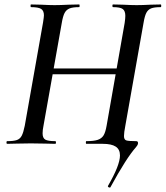

<svg xmlns="http://www.w3.org/2000/svg" viewBox="-20 -645 743 861"><path d="M472 196Q469 196 466 194Q463 192 464 189Q518 96 518 52Q518 25 499 12.5Q480 0 441 0H367Q365 0 365 -6Q365 -12 367 -12Q401 -12 418.5 -18Q436 -24 444.5 -38Q453 -52 458 -81L539 -542Q542 -562 542 -574Q542 -596 530.5 -604.5Q519 -613 487 -613Q484 -613 484 -619Q484 -625 487 -625L531 -624Q569 -622 593 -622Q618 -622 656 -624L701 -625Q703 -625 703 -619Q703 -613 701 -613Q672 -613 658 -607.5Q644 -602 636.5 -588Q629 -574 624 -544L542 -81Q536 -50 536 -35Q536 -19 546 -15.5Q556 -12 591 -12Q599 -12 599 -3Q599 2 595 8Q591 14 589 16Q547 63 475 195Q475 196 472 196ZM12 -12Q41 -12 55.5 -17Q70 -22 77.5 -36.5Q85 -51 91 -81L173 -544Q177 -570 177 -576Q177 -597 164.5 -605Q152 -613 119 -613Q117 -613 117 -619Q117 -625 119 -625L164 -624Q202 -622 225 -622Q249 -622 289 -624L335 -625Q337 -625 337 -619Q337 -613 335 -613Q306 -613 291.5 -607Q277 -601 269.5 -586.5Q262 -572 257 -542L175 -81Q171 -62 171 -47Q171 -26 183 -19Q195 -12 228 -12Q231 -12 231 -6Q231 0 228 0Q200 0 184 -1L118 -2L56 -1Q40 0 12 0Q9 0 9 -6Q9 -12 12 -12ZM166 -338H549L546 -312H163Z"/></svg>

Font: Cormorant Garamond SemiBold
Style: Italic
Weight: 600
Italic angle: -10°
Designer: Christian Thalmann (Catharsis Fonts)
Foundry: Catharsis Fonts
Version: Version 4.000